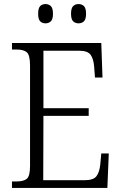

<svg xmlns="http://www.w3.org/2000/svg" viewBox="-20 -926 598 946"><path d="M39 0V-32H62Q96 -32 112 -45Q128 -58 128 -108V-603Q128 -655 112 -668.5Q96 -682 62 -682H39V-714H479L485 -544H448L444 -596Q441 -636 426.5 -656Q412 -676 370 -676H194V-393H417V-355H194L193 -38H396Q440 -38 455 -57.5Q470 -77 474 -115L479 -170H516L509 0ZM367 -811Q351 -811 340.5 -821Q330 -831 330 -858Q330 -886 340.5 -896Q351 -906 367 -906Q383 -906 393.5 -896Q404 -886 404 -858Q404 -831 393.5 -821Q383 -811 367 -811ZM204 -811Q188 -811 178 -821Q168 -831 168 -858Q168 -886 178 -896Q188 -906 204 -906Q220 -906 230.5 -896Q241 -886 241 -858Q241 -831 230.5 -821Q220 -811 204 -811Z"/></svg>

Font: Noto Serif SemiCondensed Light
Style: Regular
Weight: 300
Width: 4
Designer: Monotype Design Team
Foundry: Monotype Imaging Inc.
Version: Version 2.013